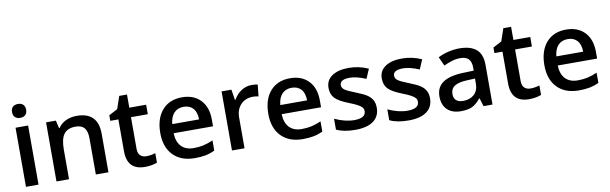

<svg xmlns="http://www.w3.org/2000/svg" viewBox="-48 -1233 5489 1728"><g transform="rotate(-10 2696.5 -368.5)"><path d="M196.8 0H82V-540H196.8ZM75.2 -683.1Q75.2 -713.9 92 -730.5Q108.9 -747.1 140.1 -747.1Q170.4 -747.1 187.3 -730.5Q204.1 -713.9 204.1 -683.1Q204.1 -653.8 187.3 -637Q170.4 -620.1 140.1 -620.1Q108.9 -620.1 92 -637Q75.2 -653.8 75.2 -683.1Z M835.9 0H720.7V-332Q720.7 -394.5 695.6 -425.3Q670.4 -456.1 615.7 -456.1Q543 -456.1 509.3 -413.1Q475.6 -370.1 475.6 -269V0H360.8V-540H450.7L466.8 -469.2H472.7Q497.1 -507.8 542 -528.8Q586.9 -549.8 641.6 -549.8Q835.9 -549.8 835.9 -352.1Z M1196.8 -83Q1238.8 -83 1280.8 -96.2V-9.8Q1261.7 -1.5 1231.7 4.2Q1201.7 9.8 1169.4 9.8Q1006.3 9.8 1006.3 -162.1V-453.1H932.6V-503.9L1011.7 -545.9L1050.8 -660.2H1121.6V-540H1275.4V-453.1H1121.6V-164.1Q1121.6 -122.6 1142.3 -102.8Q1163.1 -83 1196.8 -83Z M1624.5 9.8Q1498.5 9.8 1427.5 -63.7Q1356.4 -137.2 1356.4 -266.1Q1356.4 -398.4 1422.4 -474.1Q1488.3 -549.8 1603.5 -549.8Q1710.4 -549.8 1772.5 -484.9Q1834.5 -419.9 1834.5 -306.2V-244.1H1474.6Q1477.1 -165.5 1517.1 -123.3Q1557.1 -81.1 1629.9 -81.1Q1677.7 -81.1 1719 -90.1Q1760.3 -99.1 1807.6 -120.1V-26.9Q1765.6 -6.8 1722.7 1.5Q1679.7 9.8 1624.5 9.8ZM1603.5 -462.9Q1548.8 -462.9 1515.9 -428.2Q1482.9 -393.6 1476.6 -327.1H1721.7Q1720.7 -394 1689.5 -428.5Q1658.2 -462.9 1603.5 -462.9Z M2238.8 -549.8Q2273.4 -549.8 2295.9 -544.9L2284.7 -438Q2260.3 -443.8 2233.9 -443.8Q2165 -443.8 2122.3 -398.9Q2079.6 -354 2079.6 -282.2V0H1964.8V-540H2054.7L2069.8 -444.8H2075.7Q2102.5 -493.2 2145.8 -521.5Q2189 -549.8 2238.8 -549.8Z M2611.8 9.8Q2485.8 9.8 2414.8 -63.7Q2343.8 -137.2 2343.8 -266.1Q2343.8 -398.4 2409.7 -474.1Q2475.6 -549.8 2590.8 -549.8Q2697.8 -549.8 2759.8 -484.9Q2821.8 -419.9 2821.8 -306.2V-244.1H2461.9Q2464.4 -165.5 2504.4 -123.3Q2544.4 -81.1 2617.2 -81.1Q2665 -81.1 2706.3 -90.1Q2747.6 -99.1 2794.9 -120.1V-26.9Q2752.9 -6.8 2710 1.5Q2667 9.8 2611.8 9.8ZM2590.8 -462.9Q2536.1 -462.9 2503.2 -428.2Q2470.2 -393.6 2463.9 -327.1H2709Q2708 -394 2676.8 -428.5Q2645.5 -462.9 2590.8 -462.9Z M3314.9 -153.8Q3314.9 -74.7 3257.3 -32.5Q3199.7 9.8 3092.3 9.8Q2984.4 9.8 2918.9 -22.9V-122.1Q3014.2 -78.1 3096.2 -78.1Q3202.1 -78.1 3202.1 -142.1Q3202.1 -162.6 3190.4 -176.3Q3178.7 -189.9 3151.9 -204.6Q3125 -219.2 3077.1 -237.8Q2983.9 -273.9 2950.9 -310.1Q2918 -346.2 2918 -403.8Q2918 -473.1 2973.9 -511.5Q3029.8 -549.8 3126 -549.8Q3221.2 -549.8 3306.2 -511.2L3269 -424.8Q3181.6 -460.9 3122.1 -460.9Q3031.2 -460.9 3031.2 -409.2Q3031.2 -383.8 3054.9 -366.2Q3078.6 -348.6 3158.2 -317.9Q3225.1 -292 3255.4 -270.5Q3285.6 -249 3300.3 -220.9Q3314.9 -192.9 3314.9 -153.8Z M3801.8 -153.8Q3801.8 -74.7 3744.1 -32.5Q3686.5 9.8 3579.1 9.8Q3471.2 9.8 3405.8 -22.9V-122.1Q3501 -78.1 3583 -78.1Q3689 -78.1 3689 -142.1Q3689 -162.6 3677.2 -176.3Q3665.5 -189.9 3638.7 -204.6Q3611.8 -219.2 3564 -237.8Q3470.7 -273.9 3437.7 -310.1Q3404.8 -346.2 3404.8 -403.8Q3404.8 -473.1 3460.7 -511.5Q3516.6 -549.8 3612.8 -549.8Q3708 -549.8 3793 -511.2L3755.9 -424.8Q3668.5 -460.9 3608.9 -460.9Q3518.1 -460.9 3518.1 -409.2Q3518.1 -383.8 3541.7 -366.2Q3565.4 -348.6 3645 -317.9Q3711.9 -292 3742.2 -270.5Q3772.5 -249 3787.1 -220.9Q3801.8 -192.9 3801.8 -153.8Z M4263.7 0 4240.7 -75.2H4236.8Q4197.8 -25.9 4158.2 -8.1Q4118.7 9.8 4056.6 9.8Q3977.1 9.8 3932.4 -33.2Q3887.7 -76.2 3887.7 -154.8Q3887.7 -238.3 3949.7 -280.8Q4011.7 -323.2 4138.7 -327.1L4231.9 -330.1V-358.9Q4231.9 -410.6 4207.8 -436.3Q4183.6 -461.9 4132.8 -461.9Q4091.3 -461.9 4053.2 -449.7Q4015.1 -437.5 3980 -420.9L3942.9 -502.9Q3986.8 -525.9 4039.1 -537.8Q4091.3 -549.8 4137.7 -549.8Q4240.7 -549.8 4293.2 -504.9Q4345.7 -460 4345.7 -363.8V0ZM4092.8 -78.1Q4155.3 -78.1 4193.1 -113Q4231 -147.9 4231 -210.9V-257.8L4161.6 -254.9Q4080.6 -252 4043.7 -227.8Q4006.8 -203.6 4006.8 -153.8Q4006.8 -117.7 4028.3 -97.9Q4049.8 -78.1 4092.8 -78.1Z M4707 -83Q4749 -83 4791 -96.2V-9.8Q4772 -1.5 4741.9 4.2Q4711.9 9.8 4679.7 9.8Q4516.6 9.8 4516.6 -162.1V-453.1H4442.9V-503.9L4522 -545.9L4561 -660.2H4631.8V-540H4785.6V-453.1H4631.8V-164.1Q4631.8 -122.6 4652.6 -102.8Q4673.3 -83 4707 -83Z M5134.8 9.8Q5008.8 9.8 4937.7 -63.7Q4866.7 -137.2 4866.7 -266.1Q4866.7 -398.4 4932.6 -474.1Q4998.5 -549.8 5113.8 -549.8Q5220.7 -549.8 5282.7 -484.9Q5344.7 -419.9 5344.7 -306.2V-244.1H4984.9Q4987.3 -165.5 5027.3 -123.3Q5067.4 -81.1 5140.1 -81.1Q5188 -81.1 5229.2 -90.1Q5270.5 -99.1 5317.9 -120.1V-26.9Q5275.9 -6.8 5232.9 1.5Q5189.9 9.8 5134.8 9.8ZM5113.8 -462.9Q5059.1 -462.9 5026.1 -428.2Q4993.2 -393.6 4986.8 -327.1H5231.9Q5231 -394 5199.7 -428.5Q5168.5 -462.9 5113.8 -462.9Z"/></g></svg>

Font: TypoPRO Open Sans
Style: Regular
Weight: 600
Foundry: Ascender Corporation
Version: Version 1.10